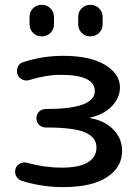

<svg xmlns="http://www.w3.org/2000/svg" viewBox="-20 -760 563 790"><path d="M301.8 -690.4Q301.8 -711.9 316.4 -726.1Q331.1 -740.2 352.1 -740.2Q373 -740.2 387.7 -725.6Q402.3 -710.9 402.3 -690.4V-660.2Q402.3 -638.7 387.7 -624.5Q373 -610.4 352.1 -610.4Q331.1 -610.4 316.4 -624.5Q301.8 -638.7 301.8 -660.2ZM101.6 -690.4Q101.6 -711.9 116.2 -726.1Q130.9 -740.2 151.9 -740.2Q172.9 -740.2 187.5 -725.6Q202.1 -710.9 202.1 -690.4V-660.2Q202.1 -638.7 187.5 -624.5Q172.9 -610.4 151.9 -610.4Q130.9 -610.4 116.2 -624.5Q101.6 -638.7 101.6 -660.2ZM70.3 -15.6Q54.7 -20.5 46.9 -34.7Q39.1 -48.8 43.9 -65.4Q47.9 -80.1 63 -87.4Q78.1 -94.7 92.8 -89.8Q163.1 -70.3 234.4 -70.3Q306.6 -70.3 341.8 -92.3Q377 -114.3 377 -153.3Q377 -194.3 331.1 -214.8Q285.2 -235.4 169.9 -235.4H168Q152.3 -235.4 141.1 -246.1Q129.9 -256.8 129.9 -273.4Q129.9 -290 141.1 -300.8Q152.3 -311.5 168 -311.5H169.9Q370.1 -311.5 370.1 -384.8Q370.1 -452.1 230.5 -452.1Q170.9 -452.1 100.6 -430.7Q85.9 -425.8 71.3 -433.1Q56.6 -440.4 51.8 -455.1Q46.9 -470.7 53.7 -485.8Q60.5 -501 77.1 -504.9Q156.2 -530.3 240.2 -530.3Q350.6 -530.3 412.1 -493.2Q473.6 -456.1 473.6 -400.4Q473.6 -359.4 441.9 -324.7Q410.2 -290 352.5 -276.4Q350.6 -276.4 350.6 -275.4Q350.6 -273.4 352.5 -273.4Q411.1 -263.7 446.8 -226.6Q482.4 -189.5 482.4 -139.6Q482.4 -71.3 419.9 -30.8Q357.4 9.8 240.2 9.8Q157.2 10.7 70.3 -15.6Z"/></svg>

Font: Rounded Mgen+ 2p medium
Style: Regular
Weight: 500
Designer: [Source Han Sans]
Ryoko NISHIZUKA  (kana & ideographs); Paul D. Hunt (Latin, Greek & Cyrillic); Wenlong ZHANG  (bopomofo
Version: Version 1.059.20150602